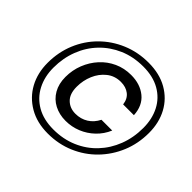

<svg xmlns="http://www.w3.org/2000/svg" viewBox="-163 -911 1122 1122"><g transform="rotate(45 398.5 -350.0)"><path d="M354 5Q264 5 198 -33.5Q132 -72 96.5 -137.5Q61 -203 61 -287Q61 -375 92.5 -451Q124 -527 181 -584Q238 -641 314 -673Q390 -705 478 -705Q569 -705 634.5 -667.5Q700 -630 735 -565Q770 -500 770 -416Q770 -328 738.5 -252Q707 -176 650.5 -118Q594 -60 518 -27.5Q442 5 354 5ZM375 -121Q323 -121 281.5 -142.5Q240 -164 216.5 -205Q193 -246 193 -302Q193 -359 213 -409.5Q233 -460 268.5 -499Q304 -538 352 -560Q400 -582 457 -582Q532 -582 581 -542Q630 -502 634 -427H545Q540 -468 512.5 -489.5Q485 -511 443 -511Q393 -511 356 -481.5Q319 -452 299.5 -406Q280 -360 280 -308Q280 -250 310 -220.5Q340 -191 386 -191Q430 -191 464.5 -212.5Q499 -234 519 -274H608Q588 -227 552 -192.5Q516 -158 470.5 -139.5Q425 -121 375 -121ZM360 -35Q441 -35 508.5 -64Q576 -93 624.5 -144.5Q673 -196 699.5 -264.5Q726 -333 726 -413Q726 -487 696.5 -544.5Q667 -602 610 -634.5Q553 -667 472 -667Q390 -667 323 -638Q256 -609 207 -558Q158 -507 131.5 -438.5Q105 -370 105 -291Q105 -217 135 -159Q165 -101 222 -68Q279 -35 360 -35Z"/></g></svg>

Font: DM Sans 12pt Medium
Style: Italic
Weight: 500
Italic angle: -10°
Version: Version 4.004;gftools[0.9.30]